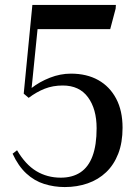

<svg xmlns="http://www.w3.org/2000/svg" viewBox="-20 -743 554 777"><path d="M242 14Q199 14 159 1.5Q119 -11 86.5 -41Q54 -71 31 -121L49 -135Q83 -77 127 -50.5Q171 -24 226 -24Q273 -24 305.5 -45.5Q338 -67 354.5 -111.5Q371 -156 371 -224Q371 -302 336 -349.5Q301 -397 234 -397Q194 -397 161 -384Q128 -371 96 -347L76 -364L111 -723H449L448 -708L426 -625H132L108 -387Q140 -412 182 -428.5Q224 -445 267 -445Q331 -445 377.5 -419Q424 -393 450 -344Q476 -295 476 -226Q476 -166 458.5 -121Q441 -76 409.5 -46Q378 -16 335 -1Q292 14 242 14Z"/></svg>

Font: Literata 60pt
Style: Regular
Weight: 400
Designer: Latin by Veronika Burian and Jose Scaglione. Greek by Irene Vlachou. Cyrillic by Vera Evstafieva.
Foundry: TypeTogether
Version: Version 3.002